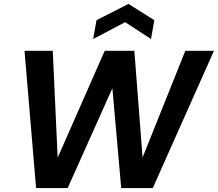

<svg xmlns="http://www.w3.org/2000/svg" viewBox="-20 -959 1111 979"><path d="M164 0 105 -700H249L274 -155L514 -700H665L707 -156L925 -700H1071L759 0H598L553 -509L325 0ZM455 -760 472 -856 635 -939 767 -856 750 -760 618 -846Z"/></svg>

Font: DM Sans 20pt
Style: Bold Italic
Weight: 700
Italic angle: -10°
Version: Version 4.004;gftools[0.9.30]